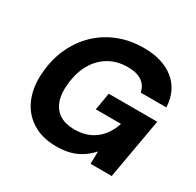

<svg xmlns="http://www.w3.org/2000/svg" viewBox="-155 -888 1100 1076"><g transform="rotate(30 394.5 -350.0)"><path d="M332 12Q238 12 173.5 -30Q109 -72 79.5 -146Q50 -220 60 -316Q68 -404 102.5 -476.5Q137 -549 192.5 -601.5Q248 -654 322 -683Q396 -712 483 -712Q608 -712 680.5 -652Q753 -592 758 -486H592Q584 -528 551 -551Q518 -574 459 -574Q390 -574 337 -542.5Q284 -511 252.5 -454.5Q221 -398 214 -322Q207 -258 223.5 -213Q240 -168 277.5 -144.5Q315 -121 372 -121Q429 -121 471.5 -141.5Q514 -162 542 -198Q570 -234 584 -279H421L440 -391H754L685 0H548L550 -81Q523 -51 491 -30Q459 -9 420 1.5Q381 12 332 12Z"/></g></svg>

Font: DM Sans 12pt Black
Style: Italic
Weight: 900
Italic angle: -10°
Version: Version 4.004;gftools[0.9.30]